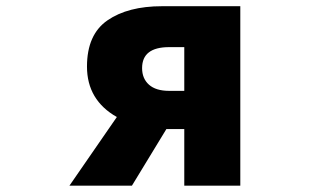

<svg xmlns="http://www.w3.org/2000/svg" viewBox="-20 -589 1040 609"><path d="M564.5 -300.8V-439.5H516.6Q430.7 -439.5 430.7 -373Q430.7 -339.8 452.6 -320.3Q474.6 -300.8 516.6 -300.8ZM494.1 -569.3H742.2V0H564.5V-179.7H507.8L398.4 0H200.2L350.6 -217.8Q255.9 -271.5 255.9 -377.9Q255.9 -479.5 320.8 -524.4Q385.7 -569.3 494.1 -569.3Z"/></svg>

Font: GenEi Gothic M Heavy
Style: Regular
Weight: 800
Designer: o_tamon (Modified); [Source Han Sans]
Ryoko NISHIZUKA  (kana & ideographs); Paul D. Hunt (Latin, Greek & Cyrillic); Wenl
Version: Version 1.1a;Original Version 1.004